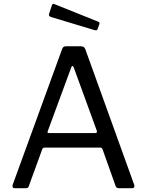

<svg xmlns="http://www.w3.org/2000/svg" viewBox="-20 -984 767 1004"><path d="M55 0Q49 0 46.5 -4.5Q44 -9 46 -17L305 -728Q308 -735 312 -738.5Q316 -742 325 -742H403Q421 -742 426 -727L682 -17Q684 -11 681.5 -5.5Q679 0 672 0H601Q589 0 585 -10L516 -204Q514 -208 512 -210Q510 -212 504 -212H213Q204 -212 201 -204L130 -9Q129 -5 125.5 -2.5Q122 0 115 0H55ZM478 -288Q490 -288 486 -301L366 -630Q362 -639 358.5 -639Q355 -639 352 -630L230 -299Q225 -288 236 -288ZM252 -958Q255 -966 263 -963L495 -870Q503 -867 499 -856L491 -834Q490 -828 486.5 -826.5Q483 -825 476 -826L247 -895Q232 -900 237 -913Z"/></svg>

Font: Libre Franklin Thin
Style: Regular
Weight: 400
Version: Version 3.000